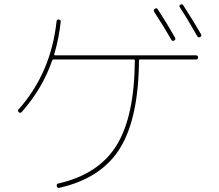

<svg xmlns="http://www.w3.org/2000/svg" viewBox="-20 -862 1040 910"><path d="M792 -673.8Q758.8 -732.4 710.9 -805.7Q706.1 -814.5 713.9 -820.3Q722.7 -826.2 727.5 -818.4Q770.5 -752.9 809.6 -683.6Q814.5 -674.8 805.7 -669.9Q796.9 -665 792 -673.8ZM915 -690.4Q865.2 -778.3 833 -826.2Q827.1 -835 835 -839.8Q843.8 -844.7 848.6 -836.9Q896.5 -762.7 932.6 -700.2Q937.5 -691.4 928.7 -686.5Q919.9 -681.6 915 -690.4ZM83 -331.1Q75.2 -324.2 69.3 -330.1Q61.5 -337.9 68.4 -343.8Q221.7 -516.6 248 -760.7Q250 -771.5 258.8 -769.5Q269.5 -767.6 267.6 -757.8Q259.8 -682.6 237.3 -605.5Q235.4 -600.6 240.2 -599.6H909.2Q918.9 -599.6 918.9 -589.8Q918.9 -580.1 909.2 -580.1H643.6Q638.7 -580.1 638.7 -576.2Q636.7 -300.8 548.3 -158.7Q460 -16.6 260.7 28.3Q251 30.3 249 20Q247.1 9.8 255.9 7.8Q446.3 -35.2 531.7 -171.9Q617.2 -308.6 619.1 -576.2Q619.1 -580.1 614.3 -580.1H234.4Q229.5 -580.1 227.5 -576.2Q182.6 -444.3 83 -331.1Z"/></svg>

Font: Rounded-X Mgen+ 1mn thin
Style: Regular
Weight: 100
Designer: [Source Han Sans]
Ryoko NISHIZUKA  (kana & ideographs); Paul D. Hunt (Latin, Greek & Cyrillic); Wenlong ZHANG  (bopomofo
Version: Version 1.059.20150602